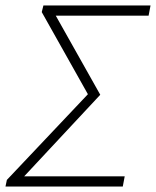

<svg xmlns="http://www.w3.org/2000/svg" viewBox="-29 -679 568 699"><path d="M-9 0 -4 -24 291 -336 123 -635 129 -659H519L512 -622H174L336 -334L59 -37H425L418 0Z"/></svg>

Font: Source Sans 3 Light
Style: Italic
Weight: 300
Italic angle: -11°
Designer: Paul D. Hunt
Foundry: Adobe
Version: Version 3.046;hotconv 1.0.118;makeotfexe 2.5.65603